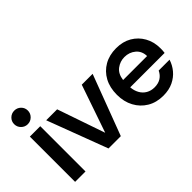

<svg xmlns="http://www.w3.org/2000/svg" viewBox="-100 -1100 1488 1488"><g transform="rotate(-45 644.0 -356.0)"><path d="M116 -575Q85 -575 63 -597Q41 -619 41 -650Q41 -681 63 -702.5Q85 -724 116 -724Q147 -724 169 -702.5Q191 -681 191 -650Q191 -619 169 -597Q147 -575 116 -575ZM59 0V-496H173V0Z M425 0 238 -496H358L493 -104L628 -496H747L560 0Z M1015 12Q940 12 884 -21.5Q828 -55 796.5 -113.5Q765 -172 765 -248Q765 -327 796.5 -385Q828 -443 884.5 -475.5Q941 -508 1016 -508Q1089 -508 1143 -476.5Q1197 -445 1228 -390Q1259 -335 1259 -265Q1259 -251 1258.5 -240Q1258 -229 1256 -216H879Q882 -177 899 -146.5Q916 -116 945.5 -99Q975 -82 1013 -82Q1054 -82 1082.5 -100Q1111 -118 1127 -152H1246Q1232 -107 1201.5 -70Q1171 -33 1124.5 -10.5Q1078 12 1015 12ZM880 -295H1143Q1142 -350 1104 -382Q1066 -414 1013 -414Q965 -414 926.5 -385Q888 -356 880 -295Z"/></g></svg>

Font: Rethink Sans SemiBold
Style: Regular
Weight: 600
Designer: The Rethink Sans project authors (Hans Thiessen). DM Sans designed by Colophon Foundry.
Foundry: Rethink Communications LLC
Version: Version 1.001